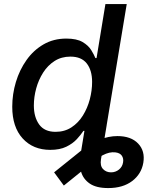

<svg xmlns="http://www.w3.org/2000/svg" viewBox="-20 -748 815 972"><path d="M527.8 204.1Q467.3 204.1 434.1 181.2Q400.9 158.2 390.4 121.1Q379.9 84 386.7 41L412.1 -113.8H520L491.2 58.6Q485.8 91.3 501.7 107.9Q517.6 124.5 542 124.5Q564.9 124.5 582.3 110.4Q599.6 96.2 603 74.2Q606.4 55.2 597.2 40.8Q587.9 26.4 564.5 23.4Q548.8 21.5 533 25.1Q517.1 28.8 500 37.8Q482.9 46.9 462.9 62.5L303.2 191.4L253.9 124.5L396 10.3Q435.5 -22 482.7 -40.5Q529.8 -59.1 574.2 -59.1Q643.6 -59.1 679.4 -21.2Q715.3 16.6 705.6 75.7Q695.8 133.3 648.9 168.7Q602.1 204.1 527.8 204.1ZM234.4 10.7Q147.5 10.7 94.7 -47.1Q42 -105 42 -207.5Q42 -271.5 60.5 -333Q79.1 -394.5 114.3 -444.1Q149.4 -493.7 200.2 -523.2Q251 -552.7 315.9 -552.7Q368.2 -552.7 397.7 -535.4Q427.2 -518.1 441.7 -494.6Q456.1 -471.2 462.9 -454.1H468.8L513.7 -727.5H621.6L501 0H396L411.1 -85.4H402.3Q389.6 -65.9 368.9 -43.5Q348.1 -21 315.4 -5.1Q282.7 10.7 234.4 10.7ZM261.2 -80.6Q307.1 -80.6 341.8 -103.3Q376.5 -126 399.7 -163.3Q422.9 -200.7 434.6 -245.1Q446.3 -289.6 446.3 -333Q446.3 -392.1 419.2 -426.8Q392.1 -461.4 336.4 -461.4Q291 -461.4 256.3 -439.2Q221.7 -417 198.5 -380.6Q175.3 -344.2 163.3 -300.5Q151.4 -256.8 151.4 -213.9Q151.4 -155.3 178.2 -117.9Q205.1 -80.6 261.2 -80.6Z"/></svg>

Font: Inter Medium
Style: Italic
Weight: 500
Italic angle: -9.3988°
Designer: Rasmus Andersson
Foundry: rsms
Version: Version 4.001;git-66647c0bb